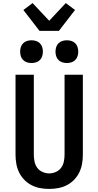

<svg xmlns="http://www.w3.org/2000/svg" viewBox="-20 -1221 640 1249"><path d="M300 8Q270 8 240.5 2.5Q211 -3 185 -16.5Q159 -30 138 -51.5Q117 -73 104 -100Q91 -127 86 -156.5Q81 -186 81 -215V-735H200V-215Q200 -193 204.5 -170.5Q209 -148 222 -130Q235 -112 256.5 -102.5Q278 -93 300 -93Q322 -93 343.5 -102.5Q365 -112 378 -130Q391 -148 395.5 -170.5Q400 -193 400 -215V-735H519V-215Q519 -186 514 -156.5Q509 -127 496 -100Q483 -73 462 -51.5Q441 -30 415 -16.5Q389 -3 359.5 2.5Q330 8 300 8ZM415 -811Q400 -811 385.5 -815.5Q371 -820 360.5 -830.5Q350 -841 345.5 -855.5Q341 -870 341 -885Q341 -900 345.5 -914.5Q350 -929 360.5 -939.5Q371 -950 385.5 -954.5Q400 -959 415 -959Q430 -959 444.5 -954.5Q459 -950 469.5 -939.5Q480 -929 484.5 -914.5Q489 -900 489 -885Q489 -870 484.5 -855.5Q480 -841 469.5 -830.5Q459 -820 444.5 -815.5Q430 -811 415 -811ZM185 -811Q170 -811 155.5 -815.5Q141 -820 130.5 -830.5Q120 -841 115.5 -855.5Q111 -870 111 -885Q111 -900 115.5 -914.5Q120 -929 130.5 -939.5Q141 -950 155.5 -954.5Q170 -959 185 -959Q200 -959 214.5 -954.5Q229 -950 239.5 -939.5Q250 -929 254.5 -914.5Q259 -900 259 -885Q259 -870 254.5 -855.5Q250 -841 239.5 -830.5Q229 -820 214.5 -815.5Q200 -811 185 -811ZM237 -1020 132 -1156 192 -1201 300 -1086 408 -1201 468 -1156 363 -1020Z"/></svg>

Font: Iosevka Extended
Style: Bold
Weight: 700
Width: 7
Monospace: yes
Designer: Belleve Invis
Foundry: Belleve Invis
Version: Version 32.5.0; ttfautohint (v1.8.4)